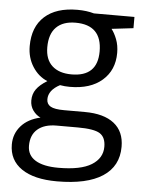

<svg xmlns="http://www.w3.org/2000/svg" viewBox="-55 -589 658 873"><g transform="rotate(5 274.0 -152.5)"><path d="M523.9 -535.2V-483.9L424.8 -472.2Q438.5 -455.1 449.2 -427.5Q460 -399.9 460 -365.2Q460 -286.6 406.2 -239.7Q352.5 -192.9 258.8 -192.9Q234.9 -192.9 213.9 -196.8Q162.1 -169.4 162.1 -127.9Q162.1 -106 180.2 -95.5Q198.2 -85 242.2 -85H336.9Q423.8 -85 470.5 -48.3Q517.1 -11.7 517.1 58.1Q517.1 147 445.8 193.6Q374.5 240.2 237.8 240.2Q132.8 240.2 75.9 201.2Q19 162.1 19 90.8Q19 42 50.3 6.3Q81.5 -29.3 138.2 -42Q117.7 -51.3 103.8 -70.8Q89.8 -90.3 89.8 -116.2Q89.8 -145.5 105.5 -167.5Q121.1 -189.5 154.8 -210Q113.3 -227.1 87.2 -268.1Q61 -309.1 61 -361.8Q61 -449.7 113.8 -497.3Q166.5 -544.9 263.2 -544.9Q305.2 -544.9 338.9 -535.2ZM97.2 89.8Q97.2 133.3 133.8 155.8Q170.4 178.2 238.8 178.2Q340.8 178.2 389.9 147.7Q439 117.2 439 64.9Q439 21.5 412.1 4.6Q385.3 -12.2 311 -12.2H213.9Q158.7 -12.2 127.9 14.2Q97.2 40.5 97.2 89.8ZM141.1 -363.8Q141.1 -307.6 172.9 -278.8Q204.6 -250 261.2 -250Q379.9 -250 379.9 -365.2Q379.9 -485.8 259.8 -485.8Q202.6 -485.8 171.9 -455.1Q141.1 -424.3 141.1 -363.8Z"/></g></svg>

Font: f04975060
Style: Regular
Weight: 400
Foundry: Ascender Corporation
Version: Version 1.10